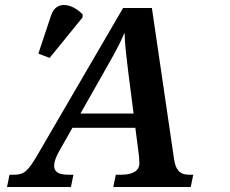

<svg xmlns="http://www.w3.org/2000/svg" viewBox="-20 -746 916 766"><path d="M178 -515 309 -676 310 -688C271 -730 205 -748 184 -685L133 -532ZM8 0H263L273 -49H252C214 -49 196 -60 196 -85C196 -99 202 -117 215 -141L269 -236H520L534 -127C535 -117 536 -105 536 -94C536 -64 508 -49 465 -49H442L432 0H741L751 -49H734C694 -49 680 -72 674 -114L586 -714H471L129 -127C92 -64 76 -49 38 -49H18ZM403 -473C438 -535 457 -568 477 -616C478 -568 484 -523 491 -464L513 -293H301Z"/></svg>

Font: Noto Serif SemiBold
Style: Italic
Weight: 600
Italic angle: -12°
Designer: Monotype Design Team
Foundry: Monotype Imaging Inc.
Version: Version 2.014